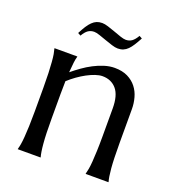

<svg xmlns="http://www.w3.org/2000/svg" viewBox="-126 -791 821 893"><g transform="rotate(20 284.0 -344.5)"><path d="M411.1 -329.1Q411.1 -393.6 385.3 -423.8Q359.4 -454.1 315.9 -454.1Q300.3 -454.1 280.8 -447.5Q261.2 -440.9 240.7 -429.9Q220.2 -418.9 199.7 -404.3Q179.2 -389.6 161.1 -373L160.2 -309.1V-190.9Q160.2 -149.4 161.1 -118.4Q162.1 -87.4 164.1 -64.9Q166 -42.5 168.5 -27.3Q170.9 -12.2 173.8 -2V0H61V-2Q64 -12.2 66.7 -27.3Q69.3 -42.5 71 -64.9Q72.8 -87.4 74 -118.4Q75.2 -149.4 75.2 -190.9V-309.1Q75.2 -350.6 74 -381.6Q72.8 -412.6 71 -435.1Q69.3 -457.5 66.7 -472.7Q64 -487.8 61 -498V-500H173.8V-498Q169.9 -485.8 167.7 -467Q165.5 -448.2 163.1 -418Q183.1 -434.6 206.3 -451.2Q229.5 -467.8 254.4 -480.7Q279.3 -493.7 305.2 -501.7Q331.1 -509.8 356 -509.8Q394 -509.8 420.7 -496.6Q447.3 -483.4 464.1 -461.9Q481 -440.4 488.5 -412.8Q496.1 -385.3 496.1 -356.9V-190.9Q496.1 -149.4 497.1 -118.4Q498 -87.4 500 -64.9Q502 -42.5 504.4 -27.3Q506.8 -12.2 509.8 -2V0H397V-2Q399.9 -12.2 402.6 -27.3Q405.3 -42.5 407 -64.9Q408.7 -87.4 409.9 -118.4Q411.1 -149.4 411.1 -190.9ZM427.2 -681.2Q416 -660.2 406.2 -644.8Q396.5 -629.4 386.2 -619.1Q376 -608.9 364 -604Q352.1 -599.1 337.4 -599.1Q324.7 -599.1 307.1 -604.7Q289.6 -610.4 271 -616.9Q252.4 -623.5 235.8 -629.2Q219.2 -634.8 209 -634.8Q191.9 -634.8 179.2 -626Q166.5 -617.2 154.3 -596.2L140.1 -604Q150.9 -625 160.6 -640.4Q170.4 -655.8 180.9 -666Q191.4 -676.3 203.1 -681.2Q214.8 -686 230 -686Q242.2 -686 260 -680.4Q277.8 -674.8 296.4 -668Q314.9 -661.1 331.5 -655.5Q348.1 -649.9 358.4 -649.9Q375.5 -649.9 388.2 -658.9Q400.9 -668 413.1 -689L427.2 -681.2Z"/></g></svg>

Font: Marcellus
Style: Regular
Weight: 400
Designer: Astigmatic (AOETI)
Foundry: Astigmatic (AOETI)
Version: Version 1.000